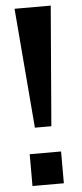

<svg xmlns="http://www.w3.org/2000/svg" viewBox="-56 -840 371 872"><g transform="rotate(-5 129.0 -404.5)"><path d="M165 -263H90L45 -809H210ZM199 0H56V-145H199Z"/></g></svg>

Font: Neutral Face
Style: Bold
Weight: 700
Designer: Vadym Aksieiev
Version: Version 1.039;Fontself Maker 3.5.7